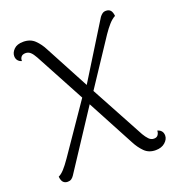

<svg xmlns="http://www.w3.org/2000/svg" viewBox="-129 -807 851 922"><g transform="rotate(-20 296.0 -346.5)"><path d="M511 9Q476 9 454 -13Q432 -35 416 -66L272 -336L128 -604Q117 -624 106.5 -633.5Q96 -643 82 -643Q66 -643 59 -634Q52 -625 53 -613Q41 -616 33.5 -625Q26 -634 26 -648Q26 -666 42 -682Q58 -698 90 -698Q126 -698 148.5 -676Q171 -654 186 -624L316 -380L475 -86Q485 -69 496 -57.5Q507 -46 522 -46Q537 -46 543.5 -56.5Q550 -67 549 -77Q562 -74 569.5 -65Q577 -56 577 -42Q577 -23 559 -7Q541 9 511 9ZM62 7Q48 7 39.5 -1.5Q31 -10 29 -31Q43 -37 58.5 -54Q74 -71 94 -100L284 -377L312 -344L94 -12Q88 -3 80.5 2Q73 7 62 7ZM314 -342 290 -373 482 -683Q488 -691 495.5 -696.5Q503 -702 514 -702Q529 -702 537 -693Q545 -684 547 -664Q530 -655 514 -637Q498 -619 481 -594Z"/></g></svg>

Font: Arima Light
Style: Regular
Weight: 300
Designer: Joana Correia and Natanael Gama
Foundry: NDISCOVER
Version: Version 1.101;gftools[0.9.23]